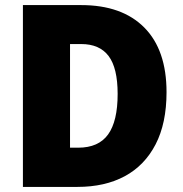

<svg xmlns="http://www.w3.org/2000/svg" viewBox="-20 -734 720 754"><path d="M634 -372Q634 -250 591 -167Q548 -84 470 -42Q392 0 284 0H70V-714H299Q459 -714 546.5 -626Q634 -538 634 -372ZM442 -365Q442 -467 406.5 -514Q371 -561 299 -561H255V-154H287Q367 -154 404.5 -206Q442 -258 442 -365Z"/></svg>

Font: Noto Sans Gurmukhi SemiCondensed Black
Style: Regular
Weight: 900
Width: 4
Designer: Jelle Bosma - Monotype Design Team
Foundry: Monotype Imaging Inc.
Version: Version 2.004; ttfautohint (v1.8.4.7-5d5b)